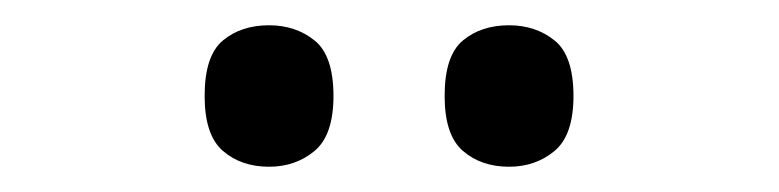

<svg xmlns="http://www.w3.org/2000/svg" viewBox="-20 -764 617 152"><path d="M383 -632Q361 -632 346.5 -644.5Q332 -657 332 -688Q332 -720 346.5 -732Q361 -744 383 -744Q404 -744 419 -732Q434 -720 434 -688Q434 -657 419 -644.5Q404 -632 383 -632ZM193 -632Q171 -632 156.5 -644.5Q142 -657 142 -688Q142 -720 156.5 -732Q171 -744 193 -744Q214 -744 229 -732Q244 -720 244 -688Q244 -657 229 -644.5Q214 -632 193 -632Z"/></svg>

Font: Noto Serif Sinhala
Style: Regular
Weight: 400
Designer: Jelle Bosma - Monotype Design Team
Foundry: Monotype Imaging Inc.
Version: Version 2.006